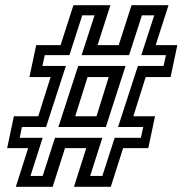

<svg xmlns="http://www.w3.org/2000/svg" viewBox="-20 -720 712 740"><path d="M41 0 88.5 -149H7.5L33.5 -272H127.5L175 -423H93.5L119.5 -546H213.5L263 -700H405.5L356 -546H437.5L487 -700H629.5L580 -546H663.5L637.5 -423H541.5L494 -272H577.5L551.5 -149H454.5L407 0H265L312.5 -149H230.5L183 0ZM97.5 -42H144.5L192 -189H374.5L327.5 -42H374.5L422 -189H523L532 -230.5H435L511.5 -466H610.5L619.5 -507.5H524.5L574.5 -661H527L477.5 -507.5H294.5L344.5 -661H297L247.5 -507.5H152.5L143.5 -466H234L157.5 -230.5H64.5L56 -189H144.5ZM205 -230.5 281.5 -466H464L388 -230.5ZM270 -272H352L399 -423H317.5Z"/></svg>

Font: Tourney Expanded Medium
Style: Italic
Weight: 500
Width: 7
Italic angle: -12°
Designer: Tyler Finck
Foundry: Etcetera Type Co
Version: Version 1.010; ttfautohint (v1.8.3)